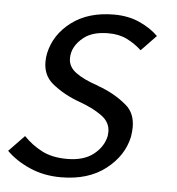

<svg xmlns="http://www.w3.org/2000/svg" viewBox="-93 -597 602 653"><g transform="rotate(5 207.5 -270.5)"><path d="M138 13Q80 13 32 -8Q-16 -29 -48 -61L5 -116Q33 -87 68 -69Q103 -51 154 -51Q210 -51 243.5 -77Q277 -103 285 -141L286 -155Q286 -188 256 -209.5Q226 -231 182 -247Q125 -267 84 -301Q52 -328 52 -374Q52 -388 55 -403Q69 -468 126 -511Q183 -554 271 -554Q320 -554 358.5 -536.5Q397 -519 422 -494L371 -441Q348 -462 321 -475.5Q294 -489 257 -489Q203 -489 173 -465Q134 -434 134 -393Q134 -364 160.5 -344.5Q187 -325 232 -310Q236 -309 239 -307Q295 -287 336 -252Q367 -226 367 -178Q367 -163 364 -145Q350 -79 290.5 -33Q231 13 138 13Z"/></g></svg>

Font: l_WÎeÑOS 300W
Style: Regular
Weight: 300
Designer: R?O
Version: Version 2.00 June 21, 2023